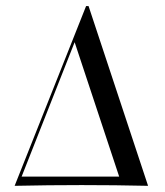

<svg xmlns="http://www.w3.org/2000/svg" viewBox="-20 -602 534 622"><path d="M27.4 0 258.9 -582.3H266.9L459.7 0Q353.2 -2.4 244.4 -2.4Q137.1 -2.4 27.4 0ZM50 -29.8H366.1L221.8 -465.3Z"/></svg>

Font: Playfair 144pt SemiExpanded Light
Style: Regular
Weight: 300
Width: 6
Designer: Claus Eggers Sørensen
Foundry: Claus Eggers Sørensen
Version: Version 2.203